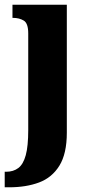

<svg xmlns="http://www.w3.org/2000/svg" viewBox="-42 -556 377 816"><path d="M-22 240V174H-16Q15 174 36 158Q57 142 67.5 103.5Q78 65 78 -3V-414Q78 -457 59 -468.5Q40 -480 14 -480H11V-536H242V8Q242 97 210.5 148Q179 199 124 219.5Q69 240 -3 240Z"/></svg>

Font: Noto Serif Tamil ExtraCondensed Black
Style: Italic
Weight: 900
Width: 2
Italic angle: -12°
Designer: Indian Type Foundry, Tom Grace, and the Monotype Design Team
Foundry: Monotype Imaging Inc.
Version: Version 2.003; ttfautohint (v1.8.4.7-5d5b)